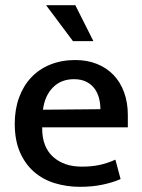

<svg xmlns="http://www.w3.org/2000/svg" viewBox="-20 -712 549 742"><path d="M474 -220H143V-216Q143 -144 185 -106Q227 -68 296 -68Q334 -68 364.5 -74.5Q395 -81 426 -95L446 -20Q417 -7 377 1.5Q337 10 289 10Q238 10 192 -4Q146 -18 111.5 -48Q77 -78 57 -124Q37 -170 37 -234Q37 -289 53.5 -334.5Q70 -380 100.5 -412.5Q131 -445 174.5 -462.5Q218 -480 271 -480Q317 -480 354.5 -465Q392 -450 418.5 -422.5Q445 -395 459.5 -355.5Q474 -316 474 -268ZM368 -290Q368 -314 362 -335Q356 -356 344 -371.5Q332 -387 312.5 -396.5Q293 -406 266 -406Q216 -406 184.5 -374Q153 -342 146 -288ZM158 -692H271L341 -553H262Z"/></svg>

Font: Mukta Vaani Medium
Style: Regular
Weight: 500
Designer: Noopur Datye, Girish Dalvi, Yashodeep Gholap, Pallavi Karambelkar
Foundry: Ek Type
Version: Version 2.538;PS 1.000;hotconv 16.6.51;makeotf.lib2.5.65220;